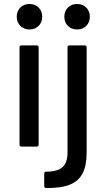

<svg xmlns="http://www.w3.org/2000/svg" viewBox="-20 -737 533 964"><path d="M64 -653Q64 -681 82 -699Q100 -717 128 -717Q156 -717 174 -699Q192 -681 192 -653Q192 -625 174 -607Q156 -589 128 -589Q100 -589 82 -607Q64 -625 64 -653ZM88 -509H164Q174 -509 174 -499V-11Q174 -1 164 -1H88Q78 -1 78 -11V-499Q78 -509 88 -509ZM303 -653Q303 -681 321 -699Q339 -717 367 -717Q395 -717 413 -699Q431 -681 431 -653Q431 -625 413 -607Q395 -589 367 -589Q339 -589 321 -607Q303 -625 303 -653ZM212 125Q269 125 294 102Q319 79 319 29V-499Q319 -509 329 -509H405Q415 -509 415 -499V28Q415 94 395 133Q375 172 331 190Q287 208 212 207Q202 207 202 197V135Q202 125 212 125Z"/></svg>

Font: BarlowMedium
Style: Regular
Weight: 500
Designer: Jeremy Tribby
Foundry: Tribby Type
Version: Version 1.422